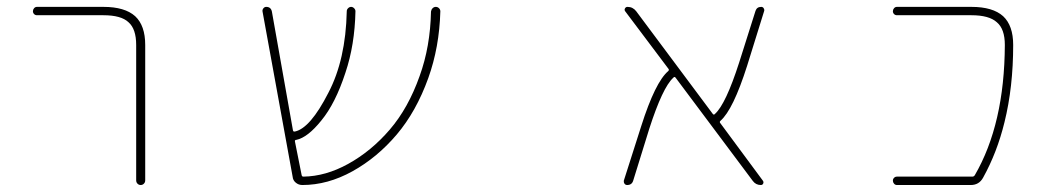

<svg xmlns="http://www.w3.org/2000/svg" viewBox="-20 -564 3040 561"><path d="M377.9 -37.1V-432.6Q377.9 -479.5 355.5 -499Q334 -519.5 282.2 -519.5H87.9Q83 -519.5 79.6 -522.9Q76.2 -526.4 76.2 -531.2Q76.2 -536.1 79.6 -540Q83 -543.9 87.9 -543.9H282.2Q344.7 -543.9 375 -516.6Q404.3 -489.3 404.3 -432.6V-37.1Q404.3 -31.2 400.4 -27.3Q396.5 -23.4 391.1 -23.4Q385.7 -23.4 381.8 -27.3Q377.9 -31.2 377.9 -37.1Z M863.3 -23.4Q852.5 -23.4 844.2 -30.3Q835.9 -37.1 835 -47.9L747.1 -530.3Q746.1 -535.2 749.5 -539.6Q752.9 -543.9 757.8 -543.9Q771.5 -543.9 774.4 -530.3L835.9 -183.6Q836.9 -178.7 840.8 -179.7H841.8Q886.7 -189.5 939.5 -293Q990.2 -389.6 993.2 -531.2Q993.2 -536.1 997.1 -540Q1001 -543.9 1005.9 -543.9Q1010.7 -543.9 1014.6 -540Q1018.6 -536.1 1018.6 -531.2Q1016.6 -432.6 989.3 -351.6Q960 -261.7 918.9 -211.9Q878.9 -162.1 845.7 -155.3H844.7Q840.8 -154.3 841.8 -150.4L861.3 -52.7Q862.3 -47.9 866.2 -47.9Q931.6 -48.8 997.1 -85Q1064.5 -122.1 1118.7 -185.1Q1172.9 -248 1206.1 -341.8Q1237.3 -427.7 1239.3 -530.3Q1240.2 -536.1 1244.1 -540Q1248 -543.9 1253.4 -543.9Q1258.8 -543.9 1262.7 -540Q1266.6 -536.1 1266.6 -531.2Q1266.6 -530.3 1266.6 -530.3Q1263.7 -425.8 1231.4 -335.9Q1196.3 -238.3 1139.2 -170.9Q1082 -103.5 1009.8 -63.5Q937.5 -23.4 863.3 -23.4Z M2203.1 -23.4Q2188.5 -23.4 2179.7 -35.2L1954.1 -336.9Q1951.2 -340.8 1948.2 -337.9L1947.3 -336.9Q1916 -308.6 1877 -187.5L1830.1 -36.1Q1826.2 -23.4 1812.5 -23.4Q1807.6 -23.4 1804.7 -27.3Q1802.7 -30.3 1802.7 -33.2Q1802.7 -35.2 1802.7 -36.1L1853.5 -195.3Q1894.5 -324.2 1932.6 -356.4Q1935.5 -359.4 1933.6 -362.3L1806.6 -531.2Q1803.7 -535.2 1806.2 -539.6Q1808.6 -543.9 1813.5 -543.9Q1829.1 -543.9 1838.9 -531.2L2062.5 -231.4Q2065.4 -227.5 2068.4 -230.5L2069.3 -231.4Q2100.6 -259.8 2139.6 -380.9L2187.5 -532.2Q2191.4 -543.9 2204.1 -543.9Q2209 -543.9 2211.4 -540Q2213.9 -536.1 2212.9 -532.2L2163.1 -372.1Q2122.1 -243.2 2085 -210.9Q2082 -208 2084 -205.1L2209 -36.1Q2211.9 -32.2 2210 -27.8Q2208 -23.4 2203.1 -23.4Z M2600.6 -23.4Q2595.7 -23.4 2592.3 -27.3Q2588.9 -31.2 2588.9 -36.1Q2588.9 -41 2592.3 -44.4Q2595.7 -47.9 2600.6 -47.9H2821.3Q2825.2 -47.9 2828.1 -51.8Q2915 -201.2 2916 -432.6Q2916 -479.5 2892.6 -499Q2870.1 -519.5 2818.4 -519.5H2600.6Q2595.7 -519.5 2592.3 -522.9Q2588.9 -526.4 2588.9 -531.2Q2588.9 -536.1 2592.3 -540Q2595.7 -543.9 2600.6 -543.9H2818.4Q2880.9 -543.9 2911.1 -516.6Q2940.4 -489.3 2940.4 -432.6Q2940.4 -309.6 2915 -207Q2893.6 -119.1 2852.5 -44.9Q2840.8 -23.4 2816.4 -23.4Z"/></svg>

Font: Rounded-X Mgen+ 2m thin
Style: Regular
Weight: 100
Designer: [Source Han Sans]
Ryoko NISHIZUKA  (kana & ideographs); Paul D. Hunt (Latin, Greek & Cyrillic); Wenlong ZHANG  (bopomofo
Version: Version 1.059.20150602